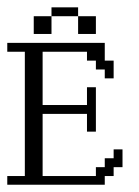

<svg xmlns="http://www.w3.org/2000/svg" viewBox="-20 -508 381 528"><path d="M0 0V-23.9H48.3V-365.7H0V-390.1H268.1V-341.3H292.5V-292.5H268.1V-316.9H243.7V-341.3H219.2V-365.7H97.2V-219.2H219.2V-268.1H243.7V-146H219.2V-194.8H97.2V-23.9H243.7V-48.3H268.1V-72.8H292.5V-97.2H316.9V-48.3H292.5V-23.9H268.1V0ZM72.8 -414.6V-463.4H121.6V-414.6ZM194.8 -414.6V-463.4H243.7V-414.6ZM121.6 -463.4V-487.8H194.8V-463.4Z"/></svg>

Font: FS Mondwest Regular
Style: Regular
Weight: 400
Designer: NZWStudios2024
Foundry: https://fontstruct.com
Version: Version 1.0